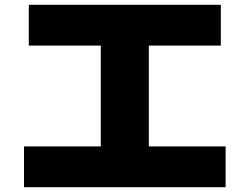

<svg xmlns="http://www.w3.org/2000/svg" viewBox="-20 -760 1040 800"><path d="M80 -150H400V-570H100V-740H900V-570H600V-150H920V20H80Z"/></svg>

Font: Enso Black
Style: Regular
Weight: 900
Designer: Coji Morishita
Foundry: UNDERFOREST DESIGN
Version: Version 1.000